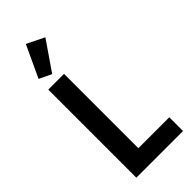

<svg xmlns="http://www.w3.org/2000/svg" viewBox="-301 -1022 1076 1076"><g transform="rotate(-45 236.5 -484.0)"><path d="M73 0V-698H198V-109H443V0ZM150 -744 77 -779 165 -968 269 -917Z"/></g></svg>

Font: IBM Plex Sans Cond SmBld
Style: Regular
Weight: 600
Width: 3
Designer: Mike Abbink, Paul van der Laan, Pieter van Rosmalen
Foundry: Bold Monday
Version: Version 1.3